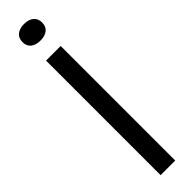

<svg xmlns="http://www.w3.org/2000/svg" viewBox="-323 -903 877 877"><g transform="rotate(-45 115.0 -465.0)"><path d="M68 0V-740H162.5V0ZM115 -822.5Q86 -822.5 68.8 -836Q51.5 -849.5 51.5 -875.5Q51.5 -901.5 68.8 -915.5Q86 -929.5 115 -929.5Q144 -929.5 161.2 -915.5Q178.5 -901.5 178.5 -875.5Q178.5 -849.5 161.2 -836Q144 -822.5 115 -822.5Z"/></g></svg>

Font: Encode Sans Condensed Medium
Style: Regular
Weight: 500
Width: 3
Designer: Multiple Designers
Foundry: Impallari Type
Version: Version 3.000; ttfautohint (v1.8.3) -l 8 -r 50 -G 200 -x 14 